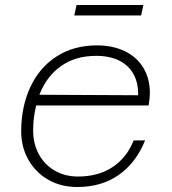

<svg xmlns="http://www.w3.org/2000/svg" viewBox="-20 -738 690 770"><path d="M65 -211Q65 -309 101 -387.5Q137 -466 206 -511Q275 -556 369 -556Q431 -556 479 -533.5Q527 -511 554 -467.5Q581 -424 581 -365Q581 -343 576 -315H125Q113 -267 113 -214Q113 -161 136 -119Q159 -77 200 -53.5Q241 -30 293 -30Q374 -30 431.5 -68Q489 -106 516 -175H562Q526 -86 457 -37Q388 12 290 12Q224 12 173 -17.5Q122 -47 93.5 -98Q65 -149 65 -211ZM534 -356Q535 -405 515.5 -440.5Q496 -476 458 -495Q420 -514 366 -514Q282 -514 224 -472.5Q166 -431 138 -358ZM287 -718H555L546 -676H278Z"/></svg>

Font: Azeret Mono Thin
Style: Italic
Weight: 100
Italic angle: -12°
Designer: Martin Vácha
Foundry: Displaay
Version: Version 1.000; Glyphs 3.0.3, build 3074